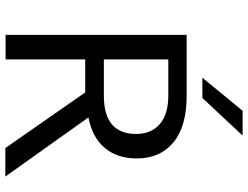

<svg xmlns="http://www.w3.org/2000/svg" viewBox="-125 -806 931 721"><g transform="rotate(90 340.5 -445.5)"><path d="M489 -891 348 -740H272L396 -891ZM536 0 327 -300H203V-1H111V-681H339Q455 -681 515 -631Q575 -581 575 -494Q575 -421 536 -374Q497 -327 421 -312L643 0ZM203 -612V-370H339Q483 -370 483 -491Q483 -548 446 -580Q409 -612 339 -612Z"/></g></svg>

Font: Martel Sans
Style: Regular
Weight: 400
Designer: Dan Reynolds and Mathieu Réguer
Foundry: Dan Reynolds and Mathieu Réguer
Version: Version 1.001;PS 001.001;hotconv 1.0.70;makeotf.lib2.5.58329